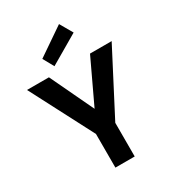

<svg xmlns="http://www.w3.org/2000/svg" viewBox="-224 -1082 1091 1206"><g transform="rotate(-30 322.0 -479.0)"><path d="M252 0V-244L15 -700H174L326 -380H321L472 -700H629L392 -244V0ZM239 -743 196 -821 396 -958 449 -866Z"/></g></svg>

Font: DM Sans 10pt ExtraBold
Style: Regular
Weight: 800
Version: Version 4.004;gftools[0.9.30]